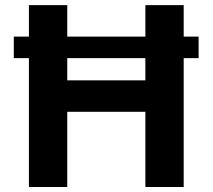

<svg xmlns="http://www.w3.org/2000/svg" viewBox="-20 -748 851 768"><path d="M774.4 -601.6Q774.4 -580.1 774.4 -515.6Q589.8 -515.6 35.2 -515.6Q35.2 -537.1 35.2 -601.6Q220.7 -601.6 774.4 -601.6ZM95.7 0Q95.7 -181.6 95.7 -727.5Q133.8 -727.5 249 -727.5Q249 -652.3 249 -426.8Q327.1 -426.8 561.5 -426.8Q561.5 -502 561.5 -727.5Q599.6 -727.5 714.8 -727.5Q714.8 -545.9 714.8 0Q676.8 0 561.5 0Q561.5 -75.2 561.5 -300.8Q483.4 -300.8 249 -300.8Q249 -225.6 249 0Q210.9 0 95.7 0Z"/></svg>

Font: DeepSea
Style: Bold
Weight: 700
Designer: Stem
Version: Version 3.019;git-0a5106e0b